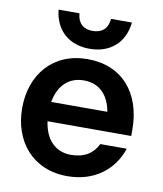

<svg xmlns="http://www.w3.org/2000/svg" viewBox="-83 -800 744 879"><g transform="rotate(10 288.5 -360.0)"><path d="M289 12C413 12 502 -56 536 -159H413C391 -113 350 -87 289 -87C214 -87 168 -139 157 -220H546V-250C546 -419 450 -532 289 -532C128 -532 32 -415 32 -260C32 -105 128 12 289 12ZM288 -580C383 -580 449 -636 459 -732H362C358 -685 330 -663 288 -663C246 -663 219 -685 215 -732H118C128 -636 194 -580 288 -580ZM158 -310C172 -386 217 -433 289 -433C361 -433 406 -386 419 -310Z"/></g></svg>

Font: Aspekta 600
Style: Regular
Weight: 600
Designer: Ivo Dolenc
Version: Version 2.100